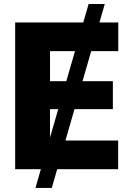

<svg xmlns="http://www.w3.org/2000/svg" viewBox="-20 -839 651 952"><path d="M155.8 92.8 419.4 -819.3H499.5L236.8 92.8ZM55.2 0V-727.5H566.4V-585.4H228V-436.5H539.6V-297.9H228V-142.1H565.9V0Z"/></svg>

Font: Inter 17pt ExtraBold
Style: Regular
Weight: 800
Version: Version 4.001;git-66647c0bb